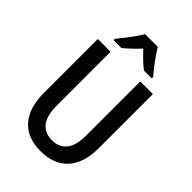

<svg xmlns="http://www.w3.org/2000/svg" viewBox="-273 -1042 1159 1159"><g transform="rotate(45 306.5 -463.0)"><path d="M304.7 9.8Q191.9 9.8 131.6 -58.1Q71.3 -126 71.3 -253.9V-713.9H180.2V-251Q180.2 -168.9 212.9 -127.2Q245.6 -85.4 308.1 -85.4Q369.1 -85.4 401.4 -127.2Q433.6 -168.9 433.6 -249V-713.9H541.5V-253.4Q541.5 -126 480.5 -58.1Q419.4 9.8 304.7 9.8ZM143.6 -775.9V-787.6Q167.5 -816.4 188.5 -843.8Q209.5 -871.1 226.1 -894.8Q242.7 -918.5 252 -936H360.8Q370.6 -918.9 386.2 -896Q401.9 -873 422.9 -845.5Q443.8 -817.9 469.7 -787.6V-775.9H402.3Q384.8 -790 374.8 -799.3Q364.7 -808.6 352.5 -819.8Q345.7 -826.2 334 -838.1Q322.3 -850.1 306.2 -866.7Q290 -849.6 279.5 -838.9Q269 -828.1 259.3 -819.3Q247.1 -807.6 234.1 -796.1Q221.2 -784.7 210.4 -775.9Z"/></g></svg>

Font: Open Sans
Style: Regular
Weight: 600
Width: 3
Foundry: Ascender Corporation
Version: Version 1.000